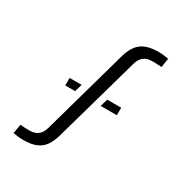

<svg xmlns="http://www.w3.org/2000/svg" viewBox="-188 -944 1030 1089"><g transform="rotate(30 327.0 -399.5)"><path d="M118 8.3Q100.9 8.3 83 6Q65.2 3.7 52.9 1.6L62.9 -59.1Q75.1 -57.3 92.2 -56.5Q109.3 -55.8 121.6 -55.8Q159 -55.8 179.5 -72.8Q200.1 -89.8 208.7 -121.1L366.3 -683.1Q384.7 -748.8 423.2 -778.6Q461.7 -808.4 536.2 -808.4Q553.3 -808.4 571.4 -806.4Q589.5 -804.3 601.3 -801.7L592.3 -742.6Q579.5 -743.5 563.3 -744.1Q547.2 -744.8 532.8 -744.8Q495.3 -744.8 474.7 -727.8Q454.2 -710.8 445.5 -679.5L287.3 -118.4Q275.6 -77 256.5 -48.7Q237.3 -20.3 204.3 -6Q171.3 8.3 118 8.3ZM403.8 -378.9 418 -428.1H509.5V-378.9ZM171.7 -378.9V-428.1H250.7L236 -378.9Z"/></g></svg>

Font: Big Shoulders Stencil Text Thin
Style: Regular
Weight: 100
Designer: Patric King
Foundry: XO Type Co
Version: Version 2.001